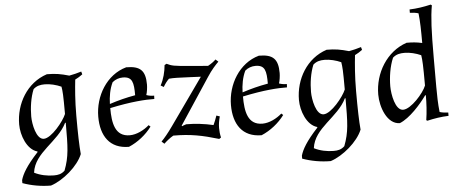

<svg xmlns="http://www.w3.org/2000/svg" viewBox="-57 -852 2897 1208"><g transform="rotate(-5 1392.0 -248.0)"><path d="M53 -185C53 -117 87 -24 153 -6V-2C79 78 52 127 41 165V184C96 204 158 215 219 215C297 190 393 109 423 34C418 -20 416 -93 416 -210C416 -304 423 -380 429 -436C445 -444 462 -454 476 -465L471 -483C442 -474 424 -470 394 -464C342 -479 308 -485 254 -485C126 -443 53 -316 53 -185ZM133 -229C133 -285 142 -348 163 -399C184 -418 207 -423 235 -423C269 -423 308 -413 339 -399C344 -369 346 -349 346 -226C328 -181 248 -82 200 -82C152 -82 133 -181 133 -229ZM346 -170C346 -17 345 43 312 129C291 149 270 153 243 153C202 153 157 144 120 125C136 -2 286 -55 342 -171Z M741 -57C647 -57 633 -144 633 -238C769 -267 858 -272 914 -271L915 -292C899 -292 882 -294 866 -300C872 -316 876 -348 876 -365C876 -454 844 -485 755 -485C629 -450 553 -320 553 -190C553 -69 608 15 729 15C786 -9 839 -51 875 -100L864 -110C831 -81 784 -57 741 -57ZM662 -399C681 -415 704 -423 728 -423C789 -423 796 -385 796 -305C739 -295 688 -282 633 -264C634 -309 642 -358 662 -399Z M1071 -89 1263 -380C1290 -422 1317 -451 1336 -470L1319 -485C1307 -473 1291 -461 1269 -449L1161 -458C1049 -467 1042 -470 1010 -485L997 -478C993 -435 982 -390 961 -352L980 -341C991 -360 1001 -374 1017 -390C1049 -393 1080 -391 1154 -388L1218 -385L1009 -90C980 -49 955 -19 936 0L953 15C965 3 991 -19 1013 -31C1121 -31 1195 -16 1299 15L1311 7C1306 -14 1304 -33 1304 -53C1304 -77 1308 -101 1315 -126L1294 -133C1287 -113 1280 -94 1271 -75C1216 -88 1156 -95 1100 -95C1088 -92 1073 -85 1073 -85Z M1579 -57C1485 -57 1471 -144 1471 -238C1607 -267 1696 -272 1752 -271L1753 -292C1737 -292 1720 -294 1704 -300C1710 -316 1714 -348 1714 -365C1714 -454 1682 -485 1593 -485C1467 -450 1391 -320 1391 -190C1391 -69 1446 15 1567 15C1624 -9 1677 -51 1713 -100L1702 -110C1669 -81 1622 -57 1579 -57ZM1500 -399C1519 -415 1542 -423 1566 -423C1627 -423 1634 -385 1634 -305C1577 -295 1526 -282 1471 -264C1472 -309 1480 -358 1500 -399Z M1820 -185C1820 -117 1854 -24 1920 -6V-2C1846 78 1819 127 1808 165V184C1863 204 1925 215 1986 215C2064 190 2160 109 2190 34C2185 -20 2183 -93 2183 -210C2183 -304 2190 -380 2196 -436C2212 -444 2229 -454 2243 -465L2238 -483C2209 -474 2191 -470 2161 -464C2109 -479 2075 -485 2021 -485C1893 -443 1820 -316 1820 -185ZM1900 -229C1900 -285 1909 -348 1930 -399C1951 -418 1974 -423 2002 -423C2036 -423 2075 -413 2106 -399C2111 -369 2113 -349 2113 -226C2095 -181 2015 -82 1967 -82C1919 -82 1900 -181 1900 -229ZM2113 -170C2113 -17 2112 43 2079 129C2058 149 2037 153 2010 153C1969 153 1924 144 1887 125C1903 -2 2053 -55 2109 -171Z M2320 -176C2320 -96 2360 15 2440 15C2503 -10 2575 -91 2614 -146L2618 -145C2618 -95 2615 -39 2607 11L2614 15C2662 4 2701 -2 2749 -4V-25C2734 -25 2710 -28 2695 -33C2689 -83 2688 -143 2688 -193V-376C2688 -548 2692 -631 2705 -706L2698 -711C2650 -700 2611 -694 2563 -692V-671C2578 -671 2602 -668 2617 -663C2623 -613 2624 -553 2624 -475C2589 -483 2561 -485 2526 -485C2398 -442 2320 -311 2320 -176ZM2400 -221C2400 -277 2410 -346 2433 -399C2455 -419 2480 -423 2507 -423C2541 -423 2580 -413 2611 -399C2616 -368 2618 -336 2618 -207C2600 -160 2518 -67 2468 -67C2418 -67 2400 -171 2400 -221Z"/></g></svg>

Font: Almendra
Style: Regular
Weight: 400
Designer: Ana Sanfelippo
Foundry: Ana Sanfelippo
Version: Version 1.003